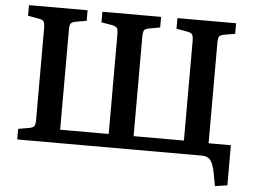

<svg xmlns="http://www.w3.org/2000/svg" viewBox="-56 -773 1320 997"><g transform="rotate(5 603.5 -274.0)"><path d="M1099.1 151.9 1086.9 85.9Q1077.6 38.6 1063.2 19.5Q1048.8 0.5 1021 0H55.2V-55.2L110.8 -64.9Q131.3 -68.4 137.7 -77.1Q144 -85.9 144 -107.9V-585.9Q144 -612.3 138.4 -621.8Q132.8 -631.3 111.8 -634.8L55.2 -645V-700.2H360.8V-645L308.1 -636.2Q284.2 -631.8 278.6 -623.3Q272.9 -614.7 272.9 -585.9V-69.8H525.9V-583Q525.9 -612.3 520.5 -621.3Q515.1 -630.4 492.2 -634.8L438 -644V-699.2H744.1V-644L688 -633.8Q667 -630.4 661.4 -621.3Q655.8 -612.3 655.8 -585.9V-69.8H918V-585.9Q918 -612.3 912.4 -621.8Q906.7 -631.3 886.2 -634.8L829.1 -645V-700.2H1134.8V-645L1082 -636.2Q1058.1 -631.8 1052.5 -623.3Q1046.9 -614.7 1046.9 -585.9V-66.9H1163.1V142.1Z"/></g></svg>

Font: Literata Book SemiBold
Style: Regular
Weight: 600
Designer: Latin by Veronika Burian and Jose Scaglione. Greek by Irene Vlachou. Cyrillic by Vera Evstafieva
Foundry: TypeTogether
Version: Version 2.003;PS 002.003;hotconv 1.0.88;makeotf.lib2.5.64775